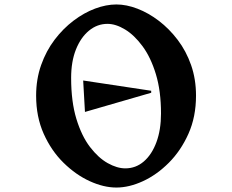

<svg xmlns="http://www.w3.org/2000/svg" viewBox="-20 -821 1040 861"><path d="M502 20Q445 20 382.5 -8.5Q320 -37 265 -91Q210 -145 176 -221Q142 -297 142 -392Q142 -466 164.5 -529.5Q187 -593 225 -643Q263 -693 310 -728.5Q357 -764 406.5 -782.5Q456 -801 502 -801Q547 -801 596.5 -782Q646 -763 692.5 -727.5Q739 -692 777 -642Q815 -592 837 -529Q859 -466 859 -392Q859 -297 825 -221Q791 -145 737 -91Q683 -37 621 -8.5Q559 20 502 20ZM542 -66Q589 -66 625 -97Q661 -128 681.5 -183.5Q702 -239 702 -312Q702 -413 679 -488.5Q656 -564 619 -614Q582 -664 540.5 -689Q499 -714 462 -714Q416 -714 379 -683.5Q342 -653 320.5 -599Q299 -545 299 -472Q299 -365 322.5 -288Q346 -211 383.5 -162Q421 -113 463 -89.5Q505 -66 542 -66ZM361 -319 353 -460 658 -414V-405Z"/></svg>

Font: Reggae One
Style: Regular
Weight: 400
Designer: Fontworks Inc.
Foundry: Fontworks Inc.
Version: Version 1.100